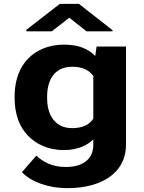

<svg xmlns="http://www.w3.org/2000/svg" viewBox="-20 -770 750 998"><path d="M465 -45V-17C465 57 411 98 322 98C252 98 204 72 169 39L94 125C141 174 228 208 331 208C376 208 416 203 454 193C559 165 635 96 635 -18V-528H482L475 -479C440 -515 390 -538 313 -538C273 -538 237 -531 205 -518C108 -478 56 -389 56 -268V-258C56 -178 81 -111 124 -66C164 -24 226 10 312 10C382 10 431 -13 465 -45ZM465 -375V-153C445 -123 411 -104 355 -104C333 -104 313 -108 297 -116C248 -140 225 -193 225 -258V-268C225 -349 259 -423 356 -423C411 -423 444 -404 465 -375ZM565 -613 390 -750H291L117 -615V-607H249L340 -678L430 -607H565Z"/></svg>

Font: Asimov
Style: XWid
Weight: 500
Designer: Google
Version: Version 2.000980; 2014